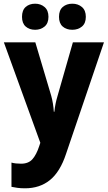

<svg xmlns="http://www.w3.org/2000/svg" viewBox="-20 -778 583 1038"><path d="M1 -549H171L257 -260Q268 -220 271 -174H274Q278 -216 291 -259L374 -549H542L337 54Q305 151 250 195.5Q195 240 115 240Q92 240 74 237.5Q56 235 42 232V101Q52 104 65.5 105.5Q79 107 94 107Q134 107 155.5 82.5Q177 58 192 12L198 -6ZM99 -687Q99 -723 119 -740.5Q139 -758 170 -758Q200 -758 221 -740Q242 -722 242 -687Q242 -652 221 -634.5Q200 -617 170 -617Q139 -617 119 -634.5Q99 -652 99 -687ZM299 -687Q299 -723 319.5 -740.5Q340 -758 371 -758Q402 -758 423 -740Q444 -722 444 -687Q444 -652 423 -634.5Q402 -617 371 -617Q339 -617 319 -634.5Q299 -652 299 -687Z"/></svg>

Font: Noto Sans Sinhala SemiCondensed ExtraBold
Style: Regular
Weight: 800
Width: 4
Designer: Jelle Bosma - Monotype Design Team
Foundry: Monotype Imaging Inc.
Version: Version 2.006; ttfautohint (v1.8.4.7-5d5b)